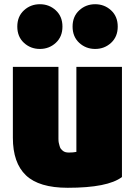

<svg xmlns="http://www.w3.org/2000/svg" viewBox="-20 -864 629 910"><path d="M558 -25Q491 26 301 26Q165 26 103 -33Q41 -92 41 -211V-547H257V-278Q257 -269 257 -252.5Q257 -236 257 -228Q257 -220 257 -207Q257 -194 258.5 -187.5Q260 -181 262.5 -172Q265 -163 268.5 -158.5Q272 -154 277.5 -149.5Q283 -145 290 -143Q297 -141 307 -141Q326 -141 342 -144V-547H558ZM244.5 -815Q276 -786 276 -738Q276 -690 244.5 -661Q213 -632 169 -632Q125 -632 93.5 -661Q62 -690 62 -738Q62 -786 93.5 -815Q125 -844 169 -844Q213 -844 244.5 -815ZM506.5 -815Q538 -786 538 -738Q538 -690 506.5 -661Q475 -632 431 -632Q387 -632 355.5 -661Q324 -690 324 -738Q324 -786 355.5 -815Q387 -844 431 -844Q475 -844 506.5 -815Z"/></svg>

Font: Repo
Style: ExtraBlack
Weight: 1000
Designer: Stefan Peev
Foundry: Context Ltd
Version: Version 001.000